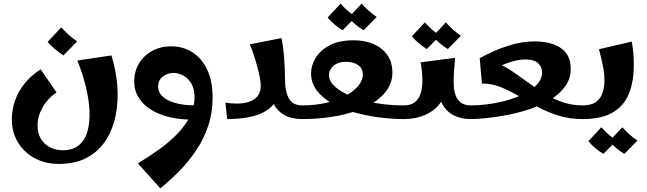

<svg xmlns="http://www.w3.org/2000/svg" viewBox="-20 -653 3546 1053"><path d="M301 246Q230 246 172 215.5Q114 185 79.5 129.5Q45 74 45 1Q45 -54 63.5 -104.5Q82 -155 117.5 -198Q153 -241 203 -273L290 -146Q242 -114 214 -65Q186 -16 186 36Q186 78 204.5 108.5Q223 139 254.5 155Q286 171 324 171Q381 171 414.5 142Q448 113 461 63Q474 13 470.5 -50Q467 -113 449.5 -183Q432 -253 404 -321L591 -349Q616 -270 623 -187Q630 -104 615.5 -26.5Q601 51 563 112.5Q525 174 460 210Q395 246 301 246ZM328 -349Q304 -365 281 -384Q258 -403 241 -423L316 -503Q336 -481 356.5 -462.5Q377 -444 403 -426Z M859 380 736 243Q798 206 854 165.5Q910 125 953.5 80Q997 35 1022 -15Q1047 -65 1047 -121Q1047 -165 1029.5 -194.5Q1012 -224 985.5 -238.5Q959 -253 930 -253Q899 -253 873 -233Q847 -213 847 -178Q847 -147 871.5 -124Q896 -101 942 -88Q988 -75 1051 -75L1039 3Q938 3 865.5 -24Q793 -51 754.5 -98Q716 -145 716 -205Q716 -261 742 -304.5Q768 -348 814 -373.5Q860 -399 919 -399Q984 -399 1035.5 -366Q1087 -333 1116.5 -270.5Q1146 -208 1146 -119Q1146 -34 1121.5 38.5Q1097 111 1055 173Q1013 235 962 286.5Q911 338 859 380Z M1226 0 1216 -90Q1247 -85 1280.5 -85Q1314 -85 1343.5 -94Q1373 -103 1391.5 -124.5Q1410 -146 1410 -183Q1410 -208 1401 -247.5Q1392 -287 1378.5 -330.5Q1365 -374 1350 -410L1524 -444Q1532 -405 1536 -360.5Q1540 -316 1541.5 -279Q1543 -242 1543 -223Q1543 -147 1565.5 -111Q1588 -75 1636 -75L1656 -38L1636 0Q1578 0 1539 -22.5Q1500 -45 1481 -82Q1462 -119 1462 -161L1506 -158Q1506 -84 1434 -42Q1362 0 1226 0Z M1636 0V-75Q1710 -75 1771 -89.5Q1832 -104 1876.5 -128.5Q1921 -153 1945.5 -183Q1970 -213 1970 -244Q1970 -278 1944 -296Q1918 -314 1878 -314Q1835 -314 1809.5 -292.5Q1784 -271 1784 -241Q1784 -208 1817 -178Q1850 -148 1907.5 -124.5Q1965 -101 2039 -88Q2113 -75 2196 -75L2216 -38L2196 0Q2128 0 2056.5 -9.5Q1985 -19 1918.5 -38Q1852 -57 1799.5 -87Q1747 -117 1716.5 -158Q1686 -199 1686 -251Q1686 -294 1711 -335.5Q1736 -377 1787.5 -404.5Q1839 -432 1921 -432Q1981 -432 2028.5 -411.5Q2076 -391 2104 -351.5Q2132 -312 2132 -255Q2132 -195 2093.5 -147.5Q2055 -100 1986.5 -67Q1918 -34 1828.5 -17Q1739 0 1636 0ZM1859 -487Q1836 -501 1814.5 -519Q1793 -537 1777 -557L1848 -633Q1867 -612 1886.5 -594.5Q1906 -577 1931 -560ZM1974 -487Q1951 -501 1929.5 -519Q1908 -537 1892 -557L1963 -633Q1982 -612 2001.5 -594.5Q2021 -577 2046 -560Z M2196 0V-75Q2263 -75 2285 -135Q2307 -195 2287 -311L2476 -336Q2472 -295 2470 -262.5Q2468 -230 2468 -202L2420 -172Q2420 -121 2390 -82Q2360 -43 2309 -21.5Q2258 0 2196 0ZM2561 0Q2508 0 2467.5 -21Q2427 -42 2403.5 -86.5Q2380 -131 2380 -202H2468Q2468 -138 2491.5 -106.5Q2515 -75 2561 -75L2581 -38ZM2321 -384Q2298 -398 2276.5 -416Q2255 -434 2239 -454L2310 -530Q2329 -509 2348.5 -491.5Q2368 -474 2393 -457ZM2436 -384Q2413 -398 2391.5 -416Q2370 -434 2354 -454L2425 -530Q2444 -509 2463.5 -491.5Q2483 -474 2508 -457Z M2561 0V-75Q2612 -75 2667 -83Q2722 -91 2773 -106.5Q2824 -122 2864.5 -144Q2905 -166 2929 -194Q2953 -222 2953 -256Q2953 -285 2931.5 -306Q2910 -327 2860 -327Q2818 -327 2762.5 -307Q2707 -287 2648 -251L2611 -334Q2691 -378 2766.5 -402Q2842 -426 2912 -426Q2973 -426 3017.5 -409.5Q3062 -393 3086 -360Q3110 -327 3110 -275Q3110 -221 3079.5 -179Q3049 -137 2999 -106.5Q2949 -76 2888 -55.5Q2827 -35 2765.5 -23Q2704 -11 2650 -5.5Q2596 0 2561 0ZM3176 0Q3101 0 3039.5 -20Q2978 -40 2925.5 -68.5Q2873 -97 2824.5 -126Q2776 -155 2727 -175Q2678 -195 2623 -195L2611 -334Q2665 -327 2711.5 -305.5Q2758 -284 2800.5 -254.5Q2843 -225 2885.5 -194Q2928 -163 2972.5 -136Q3017 -109 3067.5 -92Q3118 -75 3176 -75L3196 -38Z M3176 0V-75Q3222 -75 3247.5 -93Q3273 -111 3284 -142Q3295 -173 3295 -212Q3295 -253 3285.5 -297Q3276 -341 3265 -383L3445 -425Q3451 -390 3453.5 -359Q3456 -328 3456 -297Q3456 -204 3428.5 -137.5Q3401 -71 3339.5 -35.5Q3278 0 3176 0ZM3289 191Q3266 177 3244.5 159Q3223 141 3207 121L3278 45Q3297 66 3316.5 83.5Q3336 101 3361 118ZM3404 191Q3381 177 3359.5 159Q3338 141 3322 121L3393 45Q3412 66 3431.5 83.5Q3451 101 3476 118Z"/></svg>

Font: Marhey Light Medium
Style: Regular
Weight: 500
Version: Version 1.000